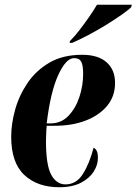

<svg xmlns="http://www.w3.org/2000/svg" viewBox="-20 -776 573 806"><path d="M229 10Q137 10 82 -41.5Q27 -93 27 -202Q27 -256 43.5 -315.5Q60 -375 95.5 -427.5Q131 -480 187.5 -513Q244 -546 325 -546Q392 -546 427.5 -514.5Q463 -483 463 -428Q463 -372 430 -332Q397 -292 340 -270Q283 -248 210 -248H176Q175 -242 174.5 -229Q174 -216 173.5 -203Q173 -190 173 -184Q173 -83 195 -42.5Q217 -2 255 -2Q300 -2 327.5 -45Q355 -88 373 -156Q380 -153 385.5 -143.5Q391 -134 391 -112Q391 -84 373.5 -56Q356 -28 320 -9Q284 10 229 10ZM192 -258Q237 -258 267.5 -290Q298 -322 313.5 -369.5Q329 -417 329 -466Q329 -502 321 -517Q313 -532 291 -532Q257 -532 224.5 -461Q192 -390 176 -258ZM274 -604Q293 -623 313.5 -649.5Q334 -676 353.5 -704Q373 -732 387 -756H533L531 -746Q519 -734 490.5 -714Q462 -694 425.5 -671.5Q389 -649 351 -629Q313 -609 283 -596H272Z"/></svg>

Font: Noto Serif Display ExtraCondensed ExtraBold
Style: Italic
Weight: 800
Width: 2
Italic angle: -12°
Designer: Monotype Design Team
Foundry: Monotype Imaging Inc.
Version: Version 2.009